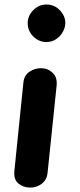

<svg xmlns="http://www.w3.org/2000/svg" viewBox="-20 -850 362 870"><path d="M117.5 0Q85.5 0 63.5 -18.5Q41.5 -37 45 -74L86 -476Q89.5 -509 113.5 -525Q137.5 -541 166.5 -541Q196 -541 218.2 -520.5Q240.5 -500 236.5 -461.5L195.5 -66.5Q192 -34.5 169 -17.2Q146 0 117.5 0ZM105.5 -745Q105.5 -778.5 130.8 -804Q156 -829.5 190 -829.5Q227 -829.5 251.5 -803.2Q276 -777 276 -746.5Q276 -726 264.8 -705.8Q253.5 -685.5 234.2 -672.5Q215 -659.5 190 -659.5Q156 -659.5 130.8 -684.8Q105.5 -710 105.5 -745Z"/></svg>

Font: Edu SA Hand
Style: Regular
Weight: 400
Designer: Tina and Corey Anderson, Eben Sorkin, Mirko Velimirovic
Foundry: Google for Education
Version: Version 2.000